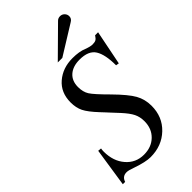

<svg xmlns="http://www.w3.org/2000/svg" viewBox="-270 -953 1048 1048"><g transform="rotate(-45 254.0 -429.0)"><path d="M236 -706 398 -866Q408 -876 423 -876Q438 -876 448.5 -865.5Q459 -855 459 -840Q459 -822 442 -812L271 -706ZM508 -667 468 -467 450 -470Q450 -553 425 -593Q400 -633 331 -633Q279 -633 249 -606.5Q219 -580 219 -533Q219 -495 235 -469.5Q251 -444 318 -377Q385 -309 408 -268Q431 -227 431 -177Q431 -92 373.5 -37Q316 18 229 18Q191 18 125 -5Q93 -17 78 -17Q45 -17 35 15H17L51 -209L71 -207Q69 -198 69 -184Q69 -111 109.5 -64Q150 -17 213 -17Q271 -17 307.5 -52.5Q344 -88 344 -145Q344 -178 331 -204.5Q318 -231 284 -268L245 -310Q242 -313 228 -328.5Q214 -344 206 -352Q161 -400 146 -430.5Q131 -461 131 -502Q131 -578 182.5 -622Q234 -666 309 -666Q361 -666 394 -652Q423 -641 440 -641Q457 -641 466 -646Q475 -651 485 -667Z"/></g></svg>

Font: STIX
Style: Italic
Weight: 400
Italic angle: -16.33°
Designer: MicroPress Inc., with final additions and corrections provided by Coen Hoffman, Elsevier (retired)
Version: Version 1.1.1